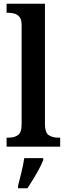

<svg xmlns="http://www.w3.org/2000/svg" viewBox="-20 -780 354 1021"><path d="M15 0V-48H26Q56 -48 75.5 -61.5Q95 -75 95 -120V-648Q95 -676 84 -689.5Q73 -703 57 -707.5Q41 -712 26 -712H15V-760H219V-120Q219 -75 239 -61.5Q259 -48 289 -48H300V0ZM76 208Q84 177 94 136Q104 95 109 61H210V71Q202 92 187.5 119Q173 146 156.5 173Q140 200 126 221H76Z"/></svg>

Font: Noto Serif Georgian SemiCondensed SemiBold
Style: Regular
Weight: 600
Width: 4
Designer: Monotype Design Team, Akaki Razmadze
Foundry: Google LLC
Version: Version 2.003; ttfautohint (v1.8.4.7-5d5b)